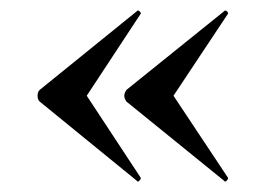

<svg xmlns="http://www.w3.org/2000/svg" viewBox="-20 -417 508 363"><path d="M51 -236Q51 -243 55 -247L239 -396Q239 -397 241 -397Q243 -397 245 -394.5Q247 -392 246 -391L144 -236L246 -81Q247 -79 243.5 -75.5Q240 -72 239 -75L55 -225Q51 -229 51 -236ZM215 -236Q215 -241 219 -247L404 -396Q404 -397 406 -397Q408 -397 410 -394.5Q412 -392 411 -391L308 -236L411 -81Q412 -79 408.5 -75.5Q405 -72 404 -75L219 -225Q215 -231 215 -236Z"/></svg>

Font: Cormorant SC SemiBold
Style: Regular
Weight: 600
Designer: Christian Thalmann (Catharsis Fonts)
Foundry: Catharsis Fonts
Version: Version 4.000